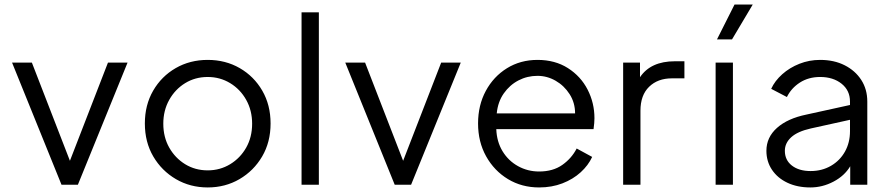

<svg xmlns="http://www.w3.org/2000/svg" viewBox="-20 -811 3892 843"><path d="M250 0 33 -536H120L287 -105L454 -536H540L322 0Z M892 12Q815 12 752.5 -24.5Q690 -61 653 -124Q616 -187 616 -269Q616 -350 652.5 -413Q689 -476 751.5 -512Q814 -548 892 -548Q970 -548 1032.5 -512Q1095 -476 1131.5 -413Q1168 -350 1168 -269Q1168 -187 1131 -124Q1094 -61 1031.5 -24.5Q969 12 892 12ZM892 -63Q946 -63 990.5 -90Q1035 -117 1061 -163Q1087 -209 1087 -268Q1087 -326 1061 -372.5Q1035 -419 990.5 -446Q946 -473 892 -473Q837 -473 793 -446Q749 -419 723 -372.5Q697 -326 697 -268Q697 -209 723 -163Q749 -117 793 -90Q837 -63 892 -63Z M1304 0V-757H1380V0Z M1713 0 1496 -536H1583L1750 -105L1917 -536H2003L1785 0Z M2347 12Q2271 12 2210.5 -24.5Q2150 -61 2114.5 -124.5Q2079 -188 2079 -269Q2079 -349 2113 -412Q2147 -475 2206 -511.5Q2265 -548 2340 -548Q2417 -548 2473.5 -512Q2530 -476 2560 -417.5Q2590 -359 2590 -292Q2590 -283 2589 -270Q2588 -257 2586 -244H2159Q2161 -189 2186.5 -147Q2212 -105 2254.5 -81.5Q2297 -58 2347 -58Q2408 -58 2449 -87Q2490 -116 2512 -159L2580 -122Q2563 -85 2529.5 -54.5Q2496 -24 2449.5 -6Q2403 12 2347 12ZM2340 -478Q2295 -478 2256.5 -458Q2218 -438 2192 -401Q2166 -364 2161 -313H2505Q2505 -360 2481 -397.5Q2457 -435 2419.5 -456.5Q2382 -478 2340 -478Z M2716 0V-536H2790V-472Q2837 -542 2943 -542H2985V-467H2930Q2868 -467 2830 -430Q2792 -393 2792 -325V0Z M3122 0V-536H3198V0ZM3128 -638 3205 -791H3285L3194 -638Z M3538 12Q3481 12 3437.5 -8.5Q3394 -29 3369.5 -65.5Q3345 -102 3345 -149Q3345 -208 3391.5 -249.5Q3438 -291 3521 -308L3712 -350V-365Q3712 -414 3675 -443.5Q3638 -473 3581 -473Q3530 -473 3492 -448.5Q3454 -424 3435 -385L3366 -421Q3382 -456 3414.5 -485Q3447 -514 3490 -531Q3533 -548 3581 -548Q3642 -548 3688.5 -524.5Q3735 -501 3761.5 -460Q3788 -419 3788 -365V0H3713V-81Q3688 -39 3639.5 -13.5Q3591 12 3538 12ZM3426 -149Q3426 -108 3457 -84Q3488 -60 3539 -60Q3589 -60 3628.5 -83Q3668 -106 3690 -145.5Q3712 -185 3712 -235V-285L3540 -247Q3482 -234 3454 -208.5Q3426 -183 3426 -149Z"/></svg>

Font: Plus Jakarta Text Light
Style: Regular
Weight: 300
Designer: Gumpita Rahayu
Foundry: Tokotype Studio
Version: Version 1.000